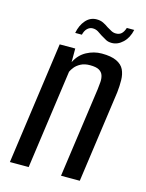

<svg xmlns="http://www.w3.org/2000/svg" viewBox="-99 -689 573 751"><g transform="rotate(15 187.0 -313.5)"><path d="M15 0 84 -495H147V-440Q163 -472 192 -487.5Q221 -503 253 -503Q291 -503 313 -492.5Q335 -482 343.5 -464Q352 -446 352.5 -422.5Q353 -399 350 -372L298 0H222L273 -364Q275 -379 276 -394Q277 -409 273 -421Q269 -433 257 -440Q245 -447 220 -447Q198 -447 183 -439Q168 -431 159.5 -420.5Q151 -410 147 -401L91 0ZM279 -553Q265 -553 255.5 -558Q246 -563 233 -571Q225 -577 215 -583Q205 -589 193 -589Q181 -589 171.5 -580Q162 -571 158 -554H131Q137 -586 155 -606.5Q173 -627 199 -627Q214 -627 225.5 -621.5Q237 -616 248 -608Q258 -602 266.5 -597.5Q275 -593 285 -593Q299 -593 307.5 -601Q316 -609 321 -625H351Q344 -592 323.5 -572.5Q303 -553 279 -553Z"/></g></svg>

Font: Alumni Sans Medium
Style: Italic
Weight: 500
Italic angle: -8°
Designer: Robert E. Leuschke
Foundry: Robert E. Leuschke
Version: Version 1.016